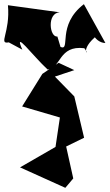

<svg xmlns="http://www.w3.org/2000/svg" viewBox="-137 -855 525 920"><path d="M214 0 180 -153 266 -195 219 -393 126 -488 219 -519 144 -554 66 -501 -31 -345 150 -292 129 -151 -41 -53 176 45ZM138 -680C100 -675 87 -793 149 -796L-99 -830C-87 -698 -147 -642 -95 -652L-30 -617C-74 -716 16 -592 91 -522C157 -529 143 -639 267 -624C302 -580 231 -610 334 -690C284 -731 314 -649 368 -649L265 -835C133 -734 204 -609 153 -630Z"/></svg>

Font: Asimov Silicon
Style: Regular
Weight: 400
Designer: Google
Version: Version 2.000980; 2014